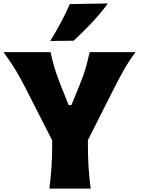

<svg xmlns="http://www.w3.org/2000/svg" viewBox="-20 -1119 834 1139"><path d="M272.9 0Q281.2 -64.9 285.4 -125.7Q289.6 -186.5 289.6 -263.2V-286.1L129.9 -599.6Q103 -651.9 74.5 -700.2Q45.9 -748.5 1 -809.6H279.8Q290 -764.2 299.1 -732.2Q308.1 -700.2 318.4 -671.6Q328.6 -643.1 342.3 -607.9L387.2 -495.6H403.8L448.7 -605.5Q463.4 -641.6 473.9 -670.9Q484.4 -700.2 493.2 -732.4Q502 -764.6 512.2 -809.6H783.7Q744.6 -756.8 714.6 -703.6Q684.6 -650.4 659.2 -600.1L501.5 -287.6V-263.2Q501.5 -186.5 505.4 -125.7Q509.3 -64.9 518.1 0ZM277.8 -876Q345.7 -984.4 394 -1094.7L620.1 -1098.6Q578.1 -1041.5 526.1 -985.8Q474.1 -930.2 417 -877.4Z"/></svg>

Font: Pinar ExtraBold
Style: Regular
Weight: 800
Designer: Amin Abedi
Version: Version 3.000